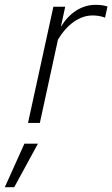

<svg xmlns="http://www.w3.org/2000/svg" viewBox="-91 -509 465 795"><path d="M25 0 130 -481H179L161 -398Q188 -442 225 -465.5Q262 -489 305 -489Q335 -489 354 -482L344 -436Q331 -441 318 -443Q305 -445 293 -445Q252 -445 215 -419Q178 -393 149 -345L74 0ZM-71 266 10 86H66L-32 266Z"/></svg>

Font: Red Hat Text VF
Style: Italic
Weight: 300
Italic angle: -12°
Designer: Pentagram, MCKL
Foundry: Pentagram, MCKL
Version: Version 1.023